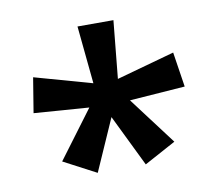

<svg xmlns="http://www.w3.org/2000/svg" viewBox="-57 -858 636 563"><g transform="rotate(-10 261.0 -576.5)"><path d="M314 -793 297 -621 470 -669 486 -565 321 -553 428 -411 334 -360 259 -514 191 -360 94 -411 200 -553 36 -565 53 -669 224 -621 207 -793Z"/></g></svg>

Font: Noto Sans Kannada ExtraCondensed SemiBold
Style: Regular
Weight: 600
Width: 2
Designer: Jelle Bosma - Monotype Design Team
Foundry: Monotype Imaging Inc.
Version: Version 2.005; ttfautohint (v1.8.4.7-5d5b)